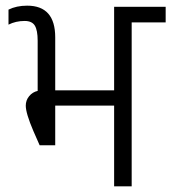

<svg xmlns="http://www.w3.org/2000/svg" viewBox="-20 -658 605 678"><path d="M383 -339H175V-526C175 -600.7 142 -638 76 -638C50.7 -638 28.7 -633.3 10 -624V-571C27.3 -579.7 46.3 -584 67 -584C84.3 -584 96.3 -578.5 103 -567.5C109.7 -556.5 113 -538.7 113 -514V-337C101 -334.3 91 -328.2 83 -318.5C75 -308.8 71 -297.7 71 -285C71 -267 80 -237 98 -195L120 -145H175V-285H383V0H445V-579H565V-634H383Z"/></svg>

Font: Hind Light
Style: Regular
Weight: 300
Designer: Manushi Parikh, Satya Rajpurohit
Foundry: Indian Type Foundry
Version: Version 1.201;PS 1.0;hotconv 1.0.78;makeotf.lib2.5.61930; tt